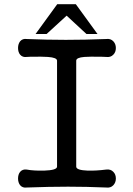

<svg xmlns="http://www.w3.org/2000/svg" viewBox="-20 -877 623 899"><path d="M198.2 -717.8 292 -803.7 384.8 -717.8H436.5L335 -857.4H248L146.5 -717.8ZM247.1 -592.8V-96.7Q247.1 -80.1 186.5 -78.1Q136.7 -77.1 105.5 -83Q85.9 -85.9 74.2 -72.3Q64.5 -60.5 64.5 -41Q64.5 -22.5 74.2 -9.8Q85.9 3.9 105.5 1Q212.9 -2.9 298.8 -2.9Q383.8 -2.9 476.6 1Q498 3.9 510.7 -9.8Q522.5 -22.5 522.5 -41Q522.5 -60.5 510.7 -72.3Q498 -85.9 476.6 -83Q429.7 -77.1 390.6 -78.1Q336.9 -80.1 336.9 -96.7V-592.8Q336.9 -607.4 375 -610.4Q397.5 -612.3 455.1 -611.3L476.6 -610.4Q498 -607.4 510.7 -621.1Q522.5 -632.8 522.5 -652.3Q522.5 -670.9 510.7 -683.6Q498 -697.3 476.6 -694.3Q377 -690.4 288.1 -690.4Q200.2 -690.4 105.5 -694.3Q85.9 -697.3 74.2 -683.6Q64.5 -670.9 64.5 -652.3Q64.5 -632.8 74.2 -621.1Q85.9 -607.4 105.5 -610.4L122.1 -611.3Q179.7 -612.3 204.1 -610.4Q247.1 -607.4 247.1 -592.8Z"/></svg>

Font: Gungsuh
Style: Regular
Weight: 400
Version: Version 2.21